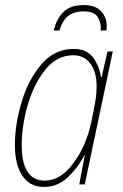

<svg xmlns="http://www.w3.org/2000/svg" viewBox="-20 -731 486 761"><path d="M216 -610Q236 -686 311 -686Q354 -686 368 -662.5Q382 -639 379 -610H402Q403 -621 403 -628Q403 -662 380.5 -686.5Q358 -711 311 -711Q260 -711 232 -684Q204 -657 193 -610ZM66 -157Q66 -231 89.5 -313.5Q113 -396 159 -454Q205 -512 271 -512Q313 -512 338 -479Q363 -446 363 -389Q363 -358 356.5 -321.5Q350 -285 341 -244Q321 -151 270 -83Q219 -15 158 -15Q66 -15 66 -157ZM314 -115H316L294 0H316L427 -527H406L383 -426H380Q375 -466 350 -501.5Q325 -537 272 -537Q195 -537 143 -475Q91 -413 65 -324.5Q39 -236 39 -156Q39 -79 68.5 -34.5Q98 10 155 10Q209 10 249.5 -29Q290 -68 314 -115Z"/></svg>

Font: Noto Sans Display SemiCondensed Thin
Style: Italic
Weight: 250
Width: 4
Designer: Monotype Design team
Foundry: Monotype Imaging Inc.
Version: 1.000